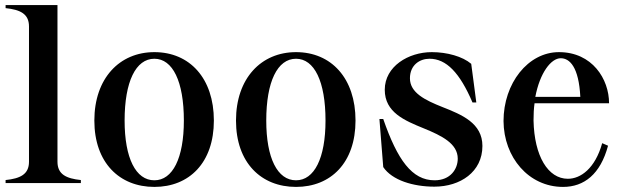

<svg xmlns="http://www.w3.org/2000/svg" viewBox="-20 -720 2454 755"><path d="M2 -12V0H298V-12C241 -18 206 -34 206 -84V-700H2V-688C59 -682 94 -666 94 -616V-84C94 -34 59 -18 2 -12Z M587 15C724 15 821 -80 821 -246C821 -412 726 -515 587 -515C450 -515 351 -412 351 -246C351 -80 450 15 587 15ZM587 -11C514 -11 470 -98 470 -246C470 -399 514 -489 587 -489C659 -489 703 -400 703 -246C703 -98 659 -11 587 -11Z M1144 15C1281 15 1378 -80 1378 -246C1378 -412 1283 -515 1144 -515C1007 -515 908 -412 908 -246C908 -80 1007 15 1144 15ZM1144 -11C1071 -11 1027 -98 1027 -246C1027 -399 1071 -489 1144 -489C1216 -489 1260 -400 1260 -246C1260 -98 1216 -11 1144 -11Z M1688 14C1790 14 1877 -44 1877 -146C1877 -236 1796 -269 1720 -299C1652 -326 1592 -355 1592 -412C1592 -464 1630 -489 1669 -489C1735 -489 1788 -434 1838 -317H1853L1833 -469C1799 -498 1738 -515 1678 -515C1586 -515 1493 -459 1493 -367C1493 -278 1571 -246 1647 -215C1718 -186 1780 -155 1780 -96C1780 -55 1751 -11 1689 -11C1600 -11 1543 -91 1487 -252H1472L1487 -63C1522 -11 1605 14 1688 14Z M2194 15C2277 15 2341 -35 2371 -147L2348 -157C2320 -57 2263 -17 2213 -17C2135 -17 2081 -106 2078 -246C2078 -270 2079 -293 2082 -314H2375C2375 -409 2309 -515 2178 -515C2056 -515 1960 -392 1960 -244C1961 -101 2059 15 2194 15ZM2085 -339C2103 -434 2147 -491 2185 -491C2220 -491 2256 -457 2262 -339Z"/></svg>

Font: Sprat Condensed Medium
Style: Regular
Weight: 500
Width: 3
Designer: Ethan Nakache
Foundry: Collletttivo
Version: Version 2.000;Glyphs 3.2 (3217)